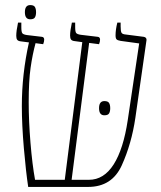

<svg xmlns="http://www.w3.org/2000/svg" viewBox="-20 -736 635 756"><path d="M557 -579 513 -272Q498 -170 459.5 -85Q421 0 327 0H91Q82 -60 74 -152Q66 -244 66 -318Q66 -444 94 -569L63 -573Q52 -574 48 -579Q44 -584 44 -595Q44 -614 51 -647H64V-629Q64 -610 68 -605Q72 -600 86 -598L145 -591Q154 -590 154 -580Q154 -572 150 -562L120 -566Q108 -522 100.5 -469.5Q93 -417 93 -334Q93 -259 100 -174Q107 -89 118 -28H235L304 -570L275 -574Q264 -575 260 -580Q256 -585 256 -596Q256 -614 263 -647H276V-629Q276 -611 280 -606Q284 -601 298 -599L365 -591Q374 -590 374 -580Q374 -572 370 -562L331 -567L262 -28H330Q389 -28 427.5 -88.5Q466 -149 483 -263L528 -565L455 -575Q443 -577 439 -581Q435 -585 435 -597Q435 -619 442 -647H455V-632Q455 -613 458.5 -607Q462 -601 476 -600L546 -591Q557 -589 557 -579ZM391 -338Q405 -338 409.5 -330.5Q414 -323 414 -310Q414 -297 409.5 -289.5Q405 -282 391 -282Q370 -282 370 -310Q370 -338 391 -338ZM78 -688Q78 -716 99 -716Q113 -716 117.5 -708.5Q122 -701 122 -688Q122 -675 117.5 -667.5Q113 -660 99 -660Q78 -660 78 -688Z"/></svg>

Font: Noto Serif Hebrew NarrowThin
Style: Regular
Weight: 250
Width: 4
Designer: Monotype Design Team
Foundry: Monotype Imaging Inc.
Version: Version 1.000